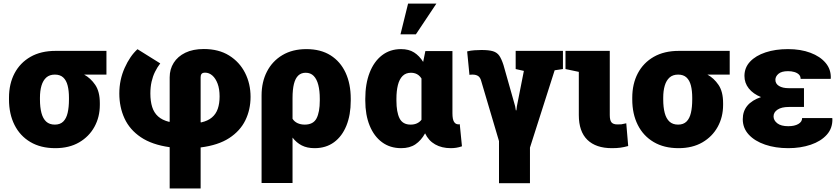

<svg xmlns="http://www.w3.org/2000/svg" viewBox="-20 -810 4639 1063"><path d="M286.1 10.3Q205.6 10.3 148.2 -23.7Q90.8 -57.6 60.3 -118.4Q29.8 -179.2 29.8 -259.3V-269Q29.8 -345.7 60.5 -404.1Q91.3 -462.4 148.9 -495.4Q206.5 -528.3 287.6 -528.3H569.3V-397H445.8Q481.9 -377.4 507.3 -340.1Q532.7 -302.7 532.7 -239.3V-229Q532.7 -162.1 502.9 -107.9Q473.1 -53.7 418 -21.7Q362.8 10.3 286.1 10.3ZM283.7 -120.1Q313 -120.1 330.1 -137Q347.2 -153.8 354.5 -185.1Q361.8 -216.3 361.8 -259.3V-269Q361.8 -307.6 354.5 -336.4Q347.2 -365.2 330.1 -381.1Q313 -397 283.7 -397Q254.4 -397 236.3 -380.9Q218.3 -364.7 209.7 -335.9Q201.2 -307.1 201.2 -269V-259.3Q201.2 -215.8 209.5 -184.6Q217.8 -153.3 235.8 -136.7Q253.9 -120.1 283.7 -120.1Z M919.4 233.4V4.9Q821.3 -8.8 759.8 -50.3Q698.2 -91.8 669.4 -154.3Q640.6 -216.8 640.6 -292.5Q640.6 -368.2 670.2 -434.1Q699.7 -500 741.2 -537.6L867.2 -459Q850.6 -437.5 838.1 -412.1Q825.7 -386.7 819.1 -357.2Q812.5 -327.6 812.5 -292.5Q812.5 -249.5 822.5 -217.8Q832.5 -186 855.2 -165.5Q877.9 -145 916.5 -135.3L919.4 -136.2V-381.8Q919.4 -426.8 941.7 -462.2Q963.9 -497.6 1006.1 -518.1Q1048.3 -538.6 1108.4 -538.6Q1190.9 -538.6 1248.5 -502.7Q1306.2 -466.8 1336.7 -406.7Q1367.2 -346.7 1367.2 -273.9Q1367.2 -203.1 1338.4 -144Q1309.6 -85 1248.8 -45.4Q1188 -5.9 1090.8 6.3V233.4ZM1093.8 -132.3Q1130.9 -140.6 1153.3 -159.7Q1175.8 -178.7 1185.8 -208Q1195.8 -237.3 1195.8 -275.9Q1195.8 -317.4 1184.8 -346.7Q1173.8 -376 1155.8 -391.8Q1137.7 -407.7 1115.7 -407.7Q1101.6 -407.7 1096.2 -401.1Q1090.8 -394.5 1090.8 -382.8V-133.3Z M1428.2 203.1V-281.7Q1428.2 -356 1458 -413.8Q1487.8 -471.7 1543.5 -504.9Q1599.1 -538.1 1676.3 -538.1Q1755.4 -538.1 1810.1 -503.7Q1864.7 -469.2 1893.3 -407.5Q1921.9 -345.7 1921.9 -263.2V-252.9Q1921.9 -173.8 1897.9 -114.5Q1874 -55.2 1829.3 -22.5Q1784.7 10.3 1721.7 10.3Q1680.2 10.3 1650.6 -4.9Q1621.1 -20 1599.6 -48.3V203.1ZM1667 -120.1Q1714.8 -120.1 1732.7 -155Q1750.5 -189.9 1750.5 -252.9V-263.2Q1750.5 -307.6 1742.2 -339.8Q1733.9 -372.1 1716.8 -389.6Q1699.7 -407.2 1672.4 -407.2Q1647.5 -407.2 1631.3 -391.8Q1615.2 -376.5 1607.4 -345.5Q1599.6 -314.5 1599.6 -267.6V-152.3Q1609.9 -136.2 1627.4 -128.2Q1645 -120.1 1667 -120.1Z M2201.2 10.3Q2139.6 10.3 2095.2 -22.5Q2050.8 -55.2 2026.6 -114.5Q2002.4 -173.8 2002.4 -252.9V-263.2Q2002.4 -345.7 2026.4 -407.5Q2050.3 -469.2 2094.7 -503.7Q2139.2 -538.1 2200.2 -538.1Q2243.7 -538.1 2272.7 -519.5Q2301.8 -501 2322.8 -467.3L2335 -527.3H2484.9V-183.1Q2484.9 -149.4 2493.7 -135.5Q2502.4 -121.6 2517.6 -121.6Q2520 -121.6 2522.2 -121.8Q2524.4 -122.1 2525.4 -122.6L2537.6 0Q2520.5 5.9 2505.4 8.1Q2490.2 10.3 2475.6 10.3Q2425.8 10.3 2389.2 -10.5Q2352.5 -31.2 2333.5 -71.8Q2311.5 -32.2 2280 -11Q2248.5 10.3 2201.2 10.3ZM2253.4 -120.1Q2273.4 -120.1 2288.3 -127Q2303.2 -133.8 2313.5 -147V-375.5Q2306.6 -386.2 2297.9 -393.3Q2289.1 -400.4 2278.3 -403.8Q2267.6 -407.2 2255.4 -407.2Q2226.6 -407.2 2208.7 -389.2Q2190.9 -371.1 2182.9 -338.9Q2174.8 -306.6 2174.8 -263.2V-252.9Q2174.8 -189.5 2192.1 -154.8Q2209.5 -120.1 2253.4 -120.1ZM2197.3 -620.1 2239.3 -790H2396L2282.7 -620.1Z M2742.7 204.1V-28.8L2644.5 -360.4Q2639.6 -380.4 2627.7 -388.7Q2615.7 -397 2595.7 -397Q2589.4 -397 2585.2 -396.5Q2581.1 -396 2579.1 -395.5L2566.4 -525.4Q2585.4 -530.3 2606 -531.7Q2626.5 -533.2 2645.5 -533.2Q2686.5 -533.2 2709.2 -526.4Q2731.9 -519.5 2744.4 -501.5Q2756.8 -483.4 2767.6 -449.7L2832 -222.2L2835.9 -199.2H2838.9L2841.8 -222.2L2880.4 -417.5L2835 -427.7V-528.3H3096.7V-427.7L3050.8 -420.9L2914.1 7.3V204.1Z M3367.7 10.3Q3279.3 10.3 3231.9 -35.9Q3184.6 -82 3184.6 -172.9V-412.1L3110.8 -427.7V-528.3H3356V-172.9Q3356 -144 3365.5 -132.6Q3375 -121.1 3398.4 -121.1Q3414.1 -121.1 3420.2 -121.8Q3426.3 -122.6 3447.3 -127.4L3458 -1.5Q3434.6 4.9 3414.8 7.6Q3395 10.3 3367.7 10.3Z M3736.8 10.3Q3656.2 10.3 3598.9 -23.7Q3541.5 -57.6 3511 -118.4Q3480.5 -179.2 3480.5 -259.3V-269Q3480.5 -345.7 3511.2 -404.1Q3542 -462.4 3599.6 -495.4Q3657.2 -528.3 3738.3 -528.3H4020V-397H3896.5Q3932.6 -377.4 3958 -340.1Q3983.4 -302.7 3983.4 -239.3V-229Q3983.4 -162.1 3953.6 -107.9Q3923.8 -53.7 3868.7 -21.7Q3813.5 10.3 3736.8 10.3ZM3734.4 -120.1Q3763.7 -120.1 3780.8 -137Q3797.9 -153.8 3805.2 -185.1Q3812.5 -216.3 3812.5 -259.3V-269Q3812.5 -307.6 3805.2 -336.4Q3797.9 -365.2 3780.8 -381.1Q3763.7 -397 3734.4 -397Q3705.1 -397 3687 -380.9Q3668.9 -364.7 3660.4 -335.9Q3651.9 -307.1 3651.9 -269V-259.3Q3651.9 -215.8 3660.2 -184.6Q3668.5 -153.3 3686.5 -136.7Q3704.6 -120.1 3734.4 -120.1Z M4344.2 10.3Q4272.9 10.3 4215.8 -9.3Q4158.7 -28.8 4125.5 -64.7Q4092.3 -100.6 4092.3 -149.9Q4092.3 -238.3 4193.4 -272.5Q4149.9 -290 4125.7 -320.3Q4101.6 -350.6 4101.6 -389.6Q4101.6 -435.5 4132.8 -468.8Q4164.1 -502 4218.5 -520Q4272.9 -538.1 4342.8 -538.1Q4413.1 -538.1 4467 -517.8Q4521 -497.6 4551.3 -461.4Q4581.5 -425.3 4579.6 -376.5L4578.6 -373.5H4412.6Q4412.6 -388.2 4403.1 -397.5Q4393.6 -406.7 4377.7 -411.4Q4361.8 -416 4342.8 -416Q4307.1 -416 4290 -401.4Q4272.9 -386.7 4272.9 -368.2Q4272.9 -346.2 4293 -334Q4313 -321.8 4346.7 -321.8H4431.2V-217.8H4346.7Q4307.1 -217.8 4284.9 -203.1Q4262.7 -188.5 4262.7 -165.5Q4262.7 -143.6 4283.4 -127.4Q4304.2 -111.3 4344.2 -111.3Q4378.9 -111.3 4399.9 -123.5Q4420.9 -135.7 4420.9 -156.2H4587.4L4588.4 -153.3Q4590.3 -100.6 4557.6 -64.2Q4524.9 -27.8 4468.8 -8.8Q4412.6 10.3 4344.2 10.3Z"/></svg>

Font: Roboto Slab LO Black
Style: Regular
Weight: 900
Designer: Google
Version: Version 2.000